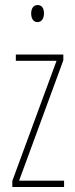

<svg xmlns="http://www.w3.org/2000/svg" viewBox="-20 -744 298 764"><path d="M130 -724C110 -724 104 -706 104 -690C104 -672 112 -656 129 -656C145 -656 155 -670 155 -691C155 -707 149 -724 130 -724ZM235 0V-25H56L232 -504V-527H43V-502H205L29 -24V0Z"/></svg>

Font: Noto Sans Devanagari UI ExtraCondensed Thin
Style: Regular
Weight: 100
Width: 2
Designer: Jelle Bosma - Monotype Design Team
Foundry: Monotype Imaging Inc.
Version: Version 2.004